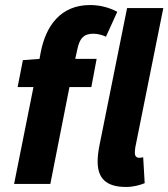

<svg xmlns="http://www.w3.org/2000/svg" viewBox="-20 -731 669 763"><path d="M36 0H180L256 -385H343L364 -497H279L286 -529C296 -584 317 -597 352 -597C369 -597 390 -591 401 -585L446 -684C415 -701 377 -711 338 -711C220 -711 162 -627 142 -524L137 -497L71 -492L50 -385H113ZM481 12C509 12 535 5 555 -3L549 -106C541 -104 537 -104 533 -104C523 -104 516 -110 516 -123C516 -131 516 -135 518 -147L629 -699H485L375 -152C370 -126 368 -107 368 -89C368 -26 398 12 481 12Z"/></svg>

Font: Source Sans Pro
Style: Bold Italic
Weight: 700
Italic angle: -11°
Designer: Paul D. Hunt
Foundry: Adobe Systems Incorporated
Version: Version 3.006;hotconv 1.0.111;makeotfexe 2.5.65597